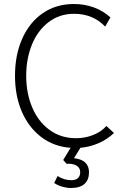

<svg xmlns="http://www.w3.org/2000/svg" viewBox="-20 -730 645 960"><path d="M425 132Q425 169 402.5 189.5Q380 210 334 210Q314 210 291.5 203.5Q269 197 251 185L268 150Q300 171 337 171Q358 171 369.5 160.5Q381 150 381 131Q381 109 362.5 98Q344 87 313 89L296 70L333 9Q249 3 186 -45Q123 -93 89 -172Q55 -251 55 -351Q55 -456 91.5 -537.5Q128 -619 194.5 -664.5Q261 -710 350 -710Q402 -710 449 -693Q496 -676 532 -643L506 -597Q445 -661 350 -661Q277 -661 222.5 -619Q168 -577 139.5 -506.5Q111 -436 111 -351Q111 -264 141 -193Q171 -122 227.5 -80.5Q284 -39 360 -39Q404 -39 444.5 -54.5Q485 -70 512 -100L550 -65Q515 -32 471.5 -13.5Q428 5 382 9L350 61Q425 69 425 132Z"/></svg>

Font: Niramit ExtraLight
Style: Regular
Weight: 200
Designer: Katatrad Aksorn Co.,Ltd.
Foundry: Cadson Demak Co.,Ltd.
Version: Version 1.000; ttfautohint (v1.6)